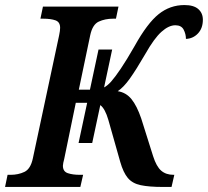

<svg xmlns="http://www.w3.org/2000/svg" viewBox="-40 -740 823 760"><path d="M-20 0 -10 -48H2Q32 -48 56.5 -59.5Q81 -71 90 -113L194 -600Q198 -619 198 -630Q198 -653 179.5 -659.5Q161 -666 132 -666H120L130 -714H429L419 -666H407Q376 -666 351 -654.5Q326 -643 317 -600L272 -385H316L350 -544H404L372 -394Q384 -400 399 -416Q415 -434 438 -468Q461 -502 493 -558Q543 -648 588 -684Q633 -720 690 -720Q727 -720 745 -704Q763 -688 763 -662Q763 -628 743.5 -607.5Q724 -587 696 -586Q696 -605 687 -622.5Q678 -640 654 -640Q628 -640 599 -614Q570 -588 535 -526Q499 -464 474 -429Q449 -394 426 -379Q459 -374 480.5 -347.5Q502 -321 519 -271L566 -122Q579 -81 598 -64.5Q617 -48 647 -48H650L639 0H605Q550 0 517 -7Q484 -14 466 -35.5Q448 -57 436 -99L389 -265Q376 -310 357 -324L325 -174H271L305 -333H260L214 -110Q212 -103 210.5 -95.5Q209 -88 209 -84Q209 -61 228.5 -54.5Q248 -48 276 -48H289L278 0Z"/></svg>

Font: Noto Serif SemiCondensed SemiBold
Style: Italic
Weight: 600
Width: 4
Italic angle: -12°
Designer: Monotype Design Team
Foundry: Monotype Imaging Inc.
Version: Version 2.014; ttfautohint (v1.8.4.7-5d5b)